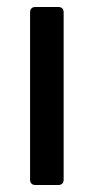

<svg xmlns="http://www.w3.org/2000/svg" viewBox="-20 -529 268 549"><path d="M66 -15V-494Q66 -501 70 -505Q74 -509 81 -509H147Q154 -509 158 -505Q162 -501 162 -494V-15Q162 -8 158 -4Q154 0 147 0H81Q74 0 70 -4Q66 -8 66 -15Z"/></svg>

Font: Barlow_Medium_SS
Style: Regular
Weight: 500
Designer: Jeremy Tribby
Foundry: Jeremy Tribby
Version: Version 1.101 August 23, 2024